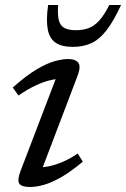

<svg xmlns="http://www.w3.org/2000/svg" viewBox="-20 -736 503 766"><path d="M63.5 -58 212.5 -447.5 230.5 -421.5Q209.5 -422.5 182.5 -416.5Q155.5 -410.5 123.2 -395.5Q91 -380.5 53.5 -355L31 -387Q86 -435.5 127.2 -459.8Q168.5 -484 199 -492.2Q229.5 -500.5 251 -500.5Q282 -500.5 292.8 -485.2Q303.5 -470 289 -432.5L140 -41L123.5 -69Q145.5 -67 172 -72Q198.5 -77 228.5 -89.5Q258.5 -102 290 -123.5L310.5 -91Q262.5 -51 224 -29Q185.5 -7 154.8 1.5Q124 10 100 10Q66 10 56.8 -3.5Q47.5 -17 63.5 -58ZM283 -615.5Q312.5 -615.5 335.2 -624.5Q358 -633.5 377.5 -655.8Q397 -678 416 -716H463Q433.5 -652 405.2 -615.5Q377 -579 345 -564Q313 -549 270.5 -549Q226.5 -549 202 -565.5Q177.5 -582 170.5 -618.8Q163.5 -655.5 172 -716H212Q209 -677 214.8 -655Q220.5 -633 237.5 -624.2Q254.5 -615.5 283 -615.5Z"/></svg>

Font: Newsreader 9pt
Style: Italic
Weight: 400
Italic angle: -17°
Designer: Hugues Gentile
Foundry: Production Type
Version: Version 1.003